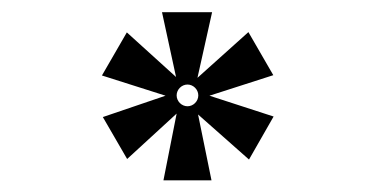

<svg xmlns="http://www.w3.org/2000/svg" viewBox="-20 -493 626 320"><path d="M252.4 -192.4H332.5L310.1 -302.2L395 -227.1L436 -298.8L329.1 -333.5L435.5 -367.7L394 -439.5L309.1 -363.3L333.5 -472.7H250L273.4 -364.7L191.4 -439L149.9 -367.2L255.9 -333.5L151.4 -297.9L191.9 -228L274.4 -303.7ZM292.5 -315.9C282.7 -315.9 274.4 -324.2 274.4 -334C274.4 -343.8 282.7 -352.1 292.5 -352.1C302.2 -352.1 310.5 -343.8 310.5 -334C310.5 -324.2 302.2 -315.9 292.5 -315.9Z"/></svg>

Font: CaskaydiaCove Nerd Font
Style: Bold
Weight: 700
Designer: Aaron Bell
Foundry: Saja Typeworks
Version: Version 2111.1;Nerd Fonts 2.3.0